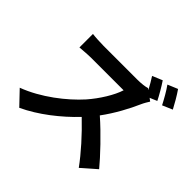

<svg xmlns="http://www.w3.org/2000/svg" viewBox="-213 -1112 1426 1426"><g transform="rotate(45 500.0 -399.0)"><path d="M894 -867 815 -834C842 -797 875 -738 896 -697L975 -731C957 -766 921 -829 894 -867ZM814 -654 791 -671 848 -695C831 -730 794 -794 768 -832L689 -799C707 -772 727 -737 744 -705L732 -714C712 -707 672 -702 629 -702C584 -702 328 -702 276 -702C246 -702 185 -705 158 -709V-567C179 -568 234 -574 276 -574C319 -574 574 -574 615 -574C593 -503 532 -404 466 -329C372 -224 217 -102 56 -42L159 66C296 2 429 -103 535 -214C629 -124 722 -21 787 69L901 -31C842 -103 721 -231 622 -317C689 -407 745 -513 779 -591C788 -612 806 -642 814 -654Z"/></g></svg>

Font: Noto Sans Mono CJK TC
Style: Bold
Weight: 700
Designer: Ryoko NISHIZUKA 西塚涼子 (kana, bopomofo & ideographs); Paul D. Hunt (Latin, Greek & Cyrillic); Sandoll Communications 산돌커뮤니
Foundry: Adobe
Version: Version 2.004;hotconv 1.0.118;makeotfexe 2.5.65603